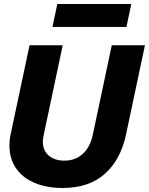

<svg xmlns="http://www.w3.org/2000/svg" viewBox="-20 -923 741 955"><path d="M27 -199Q27 -231 34 -260L127 -698H292L197 -250Q193 -228 193 -219Q193 -175 222 -149.5Q251 -124 300 -124Q355 -124 391.5 -157.5Q428 -191 441 -250L536 -698H701L606 -250Q579 -127 500.5 -57.5Q422 12 291 12Q212 12 152 -13.5Q92 -39 59.5 -86.5Q27 -134 27 -199ZM265 -903H633L609 -789H241Z"/></svg>

Font: Azeret Mono
Style: Bold Italic
Weight: 700
Italic angle: -12°
Designer: Martin Vácha
Foundry: Displaay
Version: Version 1.000; Glyphs 3.0.3, build 3074